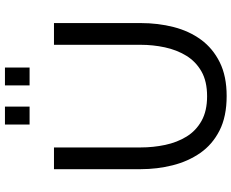

<svg xmlns="http://www.w3.org/2000/svg" viewBox="-102 -852 958 795"><g transform="rotate(-90 377.5 -454.0)"><path d="M75 -351V-710H165V-351Q165 -299 175.5 -249.5Q186 -200 210 -161Q234 -122 275 -99Q316 -76 377 -76Q439 -76 480 -99.5Q521 -123 545 -162.5Q569 -202 579.5 -251Q590 -300 590 -351V-710H680V-351Q680 -279 663.5 -214.5Q647 -150 611 -101Q575 -52 517.5 -23.5Q460 5 378 5Q293 5 235 -24.5Q177 -54 142 -104.5Q107 -155 91 -219Q75 -283 75 -351ZM260 -811V-913H334V-811ZM422 -913H496V-811H422Z"/></g></svg>

Font: YasnoRaleway Medium
Style: Regular
Weight: 500
Designer: Matt McInerney, Pablo Impallari, Rodrigo Fuenzalida
Foundry: Matt McInerney, Pablo Impallari, Rodrigo Fuenzalida
Version: Version 4.026